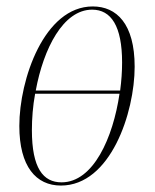

<svg xmlns="http://www.w3.org/2000/svg" viewBox="-20 -566 482 596"><path d="M169 10C323 10 398 -216 398 -359C398 -492 342 -546 268 -546C117 -546 40 -319 40 -175C40 -49 92 10 169 10ZM266 -536C325 -536 359 -485 359 -372C359 -344 357 -315 353 -285H91C115 -415 176 -536 266 -536ZM171 0C114 0 79 -44 79 -162C79 -198 82 -237 89 -275H351C331 -139 270 0 171 0Z"/></svg>

Font: Noto Serif Display ExtraCondensed ExtraLight
Style: Italic
Weight: 200
Width: 2
Italic angle: -12°
Designer: Monotype Design Team
Foundry: Monotype Imaging Inc.
Version: Version 2.009